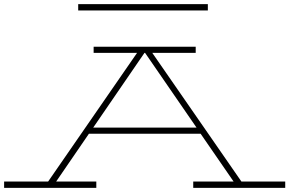

<svg xmlns="http://www.w3.org/2000/svg" viewBox="-27 -913 1406 933"><path d="M1359 -31V0H912V-31H1108L948 -263H405L246 -31H441V0H-7V-31H207L639 -656H428V-686H924V-656H713L1146 -31ZM928 -293 678 -656H675L426 -293ZM983 -862H353V-893H983Z"/></svg>

Font: BioRhyme Expanded ExtraLight
Style: Regular
Weight: 275
Width: 7
Designer: Aoife Mooney
Foundry: Aoife Mooney Type
Version: Version 1.001